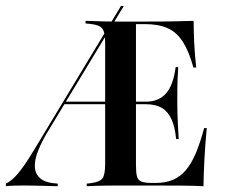

<svg xmlns="http://www.w3.org/2000/svg" viewBox="-30 -643 784 663"><path d="M-9.7 0V-8.9Q10.5 -18.5 31.9 -43.5Q53.2 -68.5 85.5 -121.8L387.9 -622.6H397.6L129.8 -179.8Q112.9 -150.8 101.2 -121.4Q89.5 -91.9 90.3 -67.3Q91.1 -42.7 109.3 -27Q127.4 -11.3 169.4 -8.9V0Q143.5 -0.8 123.8 -1.2Q104 -1.6 88.7 -2Q73.4 -2.4 57.3 -2.4Q37.9 -2.4 20.2 -2Q2.4 -1.6 -9.7 0ZM187.9 -283.1 192.7 -291.9H517.7V-283.1ZM376.6 -2.4Q354 -2.4 333.5 -2Q312.9 -1.6 296.8 -1.2Q280.6 -0.8 269.4 0V-8.9L283.1 -10.5Q314.5 -14.5 323.8 -27Q333.1 -39.5 333.1 -78.2V-492.7Q333.1 -518.5 329 -532.3Q325 -546 314.1 -552Q303.2 -558.1 280.6 -560.5L265.3 -562.1V-571Q276.6 -571 293.1 -570.2Q309.7 -569.4 331 -569Q352.4 -568.5 375.8 -568.5H387.1H477.4Q534.7 -568.5 573.8 -569.4Q612.9 -570.2 638.7 -571Q638.7 -533.9 640.7 -493.5Q642.7 -453.2 647.6 -409.7H637.9Q622.6 -465.3 601.6 -498.4Q580.6 -531.5 549.2 -545.6Q517.7 -559.7 471 -559.7H439.5V-72.6Q439.5 -46.8 443.1 -33.5Q446.8 -20.2 458.9 -15.7Q471 -11.3 495.2 -11.3H508.1Q541.1 -11.3 566.5 -21.8Q591.9 -32.3 611.3 -54.8Q630.6 -77.4 646 -113.7Q661.3 -150 675 -200.8H683.9Q679 -148.4 676.2 -98Q673.4 -47.6 672.6 0Q643.5 -1.6 599.6 -2Q555.6 -2.4 491.1 -2.4H387.1ZM578.2 -162.9Q574.2 -205.6 561.7 -232.3Q549.2 -258.9 527.8 -271Q506.5 -283.1 473.4 -283.1V-291.9Q518.5 -291.9 543.5 -320.6Q568.5 -349.2 576.6 -411.3H585.5Q582.3 -362.1 582.3 -335.9Q582.3 -309.7 582.3 -287.1Q582.3 -269.4 582.7 -251.6Q583.1 -233.9 584.3 -212.9Q585.5 -191.9 587.1 -162.9Z"/></svg>

Font: Playfair 144pt SemiCondensed SemiBold
Style: Regular
Weight: 600
Width: 4
Designer: Claus Eggers Sørensen
Foundry: Claus Eggers Sørensen
Version: Version 2.203